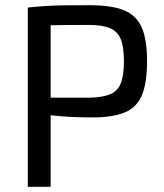

<svg xmlns="http://www.w3.org/2000/svg" viewBox="-20 -719 630 739"><path d="M325 -699Q408 -699 456 -680Q504 -661 525 -614.5Q546 -568 546 -483Q546 -398 525.5 -351Q505 -304 458.5 -285.5Q412 -267 334 -267Q292 -267 253.5 -269Q215 -271 183 -274.5Q151 -278 128.5 -282Q106 -286 97 -289L100 -343Q153 -343 210 -343Q267 -343 323 -343Q373 -344 402.5 -355.5Q432 -367 444.5 -397.5Q457 -428 457 -483Q457 -539 444.5 -569Q432 -599 402.5 -611Q373 -623 323 -623Q241 -623 181.5 -622Q122 -621 101 -619L87 -690Q125 -694 158 -696Q191 -698 230 -698.5Q269 -699 325 -699ZM175 -690V0H87V-690Z"/></svg>

Font: Exo 2
Style: Regular
Weight: 400
Designer: Natanael Gama
Foundry: Natanael Gama
Version: Version 2.010